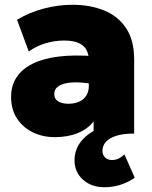

<svg xmlns="http://www.w3.org/2000/svg" viewBox="-20 -560 638 805"><path d="M417.5 225Q363 225 327.8 193.2Q292.5 161.5 292.5 112Q292.5 65 322.8 29.2Q353 -6.5 407.5 -27.2Q462 -48 534.5 -49.5L542.5 0Q497.5 0 468 9.2Q438.5 18.5 424 34.8Q409.5 51 409.5 72.5Q409.5 90 420.8 100.5Q432 111 450.5 111Q464 111 477.5 104.5Q491 98 501.5 87L545 185Q517.5 204.5 484.8 214.8Q452 225 417.5 225ZM209.5 15Q159.5 15 118 -5Q76.5 -25 51.5 -62.8Q26.5 -100.5 26.5 -154Q26.5 -200.5 49.2 -235.5Q72 -270.5 116.5 -292.8Q161 -315 226.8 -323Q292.5 -331 378.5 -324L379.5 -205Q345.5 -212.5 314.5 -214.2Q283.5 -216 259.5 -211.5Q235.5 -207 221.5 -195.8Q207.5 -184.5 207.5 -165.5Q207.5 -145 224 -135Q240.5 -125 267 -125Q291 -125 310.2 -133Q329.5 -141 341 -157.8Q352.5 -174.5 352.5 -201V-307Q352.5 -331 343 -349.8Q333.5 -368.5 311 -379.2Q288.5 -390 248.5 -390Q208.5 -390 169.2 -378Q130 -366 100.5 -344L51.5 -477Q103.5 -508.5 164 -524.2Q224.5 -540 283.5 -540Q358 -540 416.5 -516.2Q475 -492.5 508.8 -441.8Q542.5 -391 542.5 -310V0H372.5V-51Q348.5 -19.5 306.5 -2.2Q264.5 15 209.5 15Z"/></svg>

Font: Geologica Cursive Black
Style: Regular
Weight: 900
Designer: Sindre Bremnes, Frode Helland
Foundry: Monokrom Skriftforlag AS
Version: Version 1.010;gftools[0.9.28]